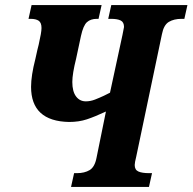

<svg xmlns="http://www.w3.org/2000/svg" viewBox="-20 -734 756 754"><path d="M271 -54H282Q312 -54 332 -66Q352 -78 359 -114L396 -296Q353 -276 321.5 -265.5Q290 -255 251 -255Q102 -258 102 -393Q102 -437 119 -503L127 -539L132 -559Q143 -607 143 -624Q143 -645 132 -652.5Q121 -660 100 -660H92L104 -714H379L367 -660H360Q336 -660 321.5 -647Q307 -634 298 -593L279 -504Q264 -444 264 -412Q264 -375 278.5 -355.5Q293 -336 317 -336Q335 -336 353 -343Q371 -350 388 -358Q405 -366 412 -370L461 -597Q467 -625 467 -628Q467 -647 454 -653.5Q441 -660 416 -660H405L417 -714H716L704 -660H693Q663 -660 643 -648Q623 -636 616 -600L515 -119Q509 -95 509 -86Q509 -67 523.5 -60.5Q538 -54 566 -54H577L565 0H259Z"/></svg>

Font: Noto Serif CondExtraBold
Style: Italic
Weight: 800
Width: 3
Italic angle: -12°
Designer: Monotype Design Team
Foundry: Monotype Imaging Inc.
Version: Version 1.001